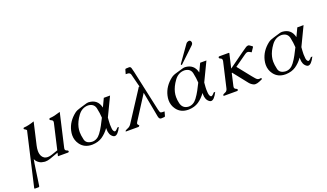

<svg xmlns="http://www.w3.org/2000/svg" viewBox="-88 -1359 3812 2239"><g transform="rotate(-20 1818.0 -239.5)"><path d="M510.3 -381.3Q511.7 -388.7 512.2 -394.5Q512.2 -413.6 492.7 -421.1Q473.1 -428.7 475.6 -440.9Q478 -450.7 487.8 -450.7Q512.2 -451.7 544.4 -458.5Q577.1 -465.8 618.2 -479L523.4 -67.4Q522 -60.1 521.5 -54.2Q521.5 -35.2 541.5 -28.3Q561.5 -21.5 559.1 -9.8Q556.6 0 546.9 0H421.9L431.2 -41L324.2 -2.9Q293.9 7.8 264.6 7.8Q257.3 7.8 250.5 6.8Q215.8 3.4 192.4 -11.2Q154.8 -35.2 145.5 -65.9Q139.2 -38.6 135.3 -10.3L97.2 252.4L96.7 253.4Q94.7 262.7 85 262.7H41.5Q34.2 262.7 34.2 256.3Q34.2 254.9 34.7 252.4L187 -409.2Q178.7 -420.9 166 -426.5Q153.3 -432.1 155.3 -440.9Q157.7 -450.7 167.5 -450.7Q193.8 -451.7 225.1 -459Q242.7 -462.9 259.5 -468Q276.4 -473.1 294.4 -479L230.5 -201.2Q222.7 -166.5 222.7 -138.2Q222.7 -98.1 238.3 -70.8Q261.2 -31.7 308.6 -31.7Q333 -31.7 362.8 -42L438 -67.9Z M971.2 -469.7Q1083.5 -464.4 1108.4 -354.5Q1120.6 -380.4 1132.8 -406Q1145 -431.6 1157.2 -457.5H1234.9L1123 -224.6Q1121.6 -210.4 1119.9 -182.1Q1118.2 -153.8 1118.2 -138.2Q1118.2 -115.7 1121.3 -88.1Q1124.5 -60.5 1139.2 -48.3Q1142.6 -45.4 1146 -45.4Q1160.6 -45.4 1187 -77.6L1206.1 -78.6Q1163.6 5.9 1126.5 5.9Q1114.7 5.9 1104.5 -2Q1062 -31.7 1062 -101.1Q1062 -108.9 1062.5 -117.2Q1022 -60.5 970.7 -25.9Q919.9 7.8 849.1 10.3H842.3Q748 10.3 698.2 -58.6Q661.6 -108.9 661.6 -171.4Q661.6 -198.7 668.5 -228.5Q693.4 -335.4 789.6 -409.7Q815.9 -429.2 857.2 -440.2Q898.4 -451.2 928.7 -461.4Q952.1 -469.7 971.2 -469.7ZM1057.1 -247.6Q1054.2 -305.2 1040.3 -368.4Q1026.4 -431.6 954.1 -437Q877 -437 827.4 -369.1Q777.8 -301.3 763.2 -236.8Q756.3 -207.5 756.3 -176.3Q756.3 -139.6 769.3 -83Q782.2 -26.4 857.4 -22.5Q918 -22.5 960.9 -80.1Q990.7 -120.1 1012.9 -162.1Q1035.2 -204.1 1057.1 -247.6Z M1745.6 -66.9 1769 -66.4 1754.4 -13.7Q1752.4 -5.9 1743.7 -4.9L1706.5 -2.9H1704.6Q1679.2 -2.9 1672.9 -40Q1666 -78.1 1662.1 -99.1L1614.3 -353.5L1425.8 -58.6Q1421.4 -51.8 1419.9 -45.9Q1418.9 -42 1419.4 -38.1Q1420.9 -26.9 1429.7 -21.5Q1436 -17.1 1435.1 -12.2Q1434.6 -10.3 1433.6 -8.8Q1427.7 0 1419.4 0H1267.6Q1262.7 0 1262.7 -2.9Q1262.7 -4.9 1265.1 -8.8Q1269 -15.1 1282.7 -20.3Q1296.4 -25.4 1310.1 -33.2Q1328.1 -43.5 1339.4 -61L1572.8 -419.9Q1581.5 -434.6 1583 -436.5Q1585.4 -439 1593.3 -439L1552.2 -601.1Q1544.9 -627.4 1514.6 -628.4L1491.2 -628.9L1506.3 -681.6L1506.8 -683.1Q1508.3 -688.5 1517.1 -689.9L1554.2 -691.4H1555.2Q1573.2 -691.4 1579.6 -671.9Q1585.4 -651.4 1592.8 -621.1L1703.6 -112.8Q1708.5 -92.8 1713.9 -79.8Q1719.2 -66.9 1745.6 -66.9Z M2148.4 -510.7Q2146.5 -509.3 2146 -508.8Q2137.2 -504.9 2134.8 -511.7Q2133.8 -515.1 2135.3 -519.5L2277.8 -720.2Q2284.7 -731 2294.9 -735.8Q2308.1 -742.2 2317.4 -742.2Q2334.5 -742.2 2341.3 -722.7Q2344.7 -712.4 2342.3 -703.1Q2339.8 -691.9 2329.6 -682.1ZM2252.9 -247.6Q2250 -304.7 2236.3 -368.2Q2222.7 -431.6 2149.9 -437Q2072.8 -437 2023.4 -369.1Q1974.1 -301.3 1959 -236.8Q1952.1 -208 1952.1 -176.8Q1952.1 -140.1 1961.4 -100.1Q1978.5 -26.4 2053.2 -22.5Q2113.8 -22.5 2156.7 -80.1Q2186.5 -120.1 2209 -162.1Q2231 -204.1 2252.9 -247.6ZM2167 -469.7Q2279.3 -464.4 2304.2 -354.5Q2316.4 -380.9 2328.6 -406.2Q2340.8 -431.6 2353 -457.5H2430.7L2318.8 -224.6Q2316.9 -210 2314.5 -169.9Q2313.5 -154.3 2313.5 -139.2Q2313.5 -116.2 2315.9 -95.2Q2319.8 -60.5 2335 -48.3Q2338.4 -45.4 2341.8 -45.4Q2356.4 -45.4 2382.8 -77.6L2401.9 -78.6Q2359.4 5.9 2322.3 5.9Q2310.5 5.9 2300.3 -2Q2257.8 -31.7 2257.8 -101.1Q2257.8 -108.9 2258.3 -117.2Q2217.8 -60.5 2166.5 -25.9Q2115.7 7.8 2044.9 10.3H2038.1Q1943.8 10.3 1894 -58.6Q1857.4 -108.9 1857.4 -171.4Q1857.4 -198.7 1864.3 -228.5Q1889.2 -335.4 1985.4 -409.7Q2011.2 -429.7 2052.7 -440.4Q2094.2 -451.2 2124.5 -461.4Q2147.9 -469.7 2167 -469.7Z M2624 -69.3Q2622.1 -61.5 2622.1 -55.7Q2622.1 -36.6 2641.1 -29.1Q2660.2 -21.5 2657.7 -9.8Q2655.3 0 2645 0H2484.4Q2476.6 0 2476.6 -6.3Q2476.6 -7.8 2477.1 -9.8Q2480 -21.5 2505.4 -30Q2530.8 -38.6 2538.1 -69.3L2610.4 -382.3Q2612.3 -389.6 2611.8 -396Q2611.8 -415 2592.8 -422.4Q2573.7 -429.7 2576.7 -441.9Q2579.1 -451.7 2588.9 -451.7H2704.1Q2712.4 -451.7 2710.9 -445.8L2669.9 -269.5L2859.4 -405.8Q2910.2 -442.4 2920.4 -447.8Q2935.1 -455.6 2946.3 -455.6Q2955.1 -455.6 2961.4 -451.2L2992.2 -429.7Q2995.6 -426.3 2996.1 -422.9Q2996.1 -420.4 2993.2 -416.5L2959 -366.2L2938.5 -378.4Q2925.8 -385.7 2912.1 -385.7Q2898.4 -385.7 2878.4 -370.6Q2814.9 -324.7 2733.4 -268.1L2861.8 -106.9Q2901.4 -56.6 2915 -50.3Q2924.3 -44.9 2936 -44.9Q2940.9 -44.9 2946.3 -45.9Q2950.2 -46.9 2953.6 -46.9Q2963.4 -46.9 2964.8 -40Q2965.3 -37.6 2964.8 -35.2Q2963.9 -30.8 2958 -28.3L2924.3 -13.7Q2896.5 -2.4 2875.5 -2.4Q2861.3 -2.4 2850.6 -7.8Q2822.8 -20.5 2802.7 -45.4L2663.1 -221.7L2658.2 -218.3Z M3372.6 -469.7Q3484.9 -464.4 3509.8 -354.5Q3522 -380.4 3534.2 -406Q3546.4 -431.6 3558.6 -457.5H3636.2L3524.4 -224.6Q3522.9 -210.4 3521.2 -182.1Q3519.5 -153.8 3519.5 -138.2Q3519.5 -115.7 3522.7 -88.1Q3525.9 -60.5 3540.5 -48.3Q3543.9 -45.4 3547.4 -45.4Q3562 -45.4 3588.4 -77.6L3607.4 -78.6Q3564.9 5.9 3527.8 5.9Q3516.1 5.9 3505.9 -2Q3463.4 -31.7 3463.4 -101.1Q3463.4 -108.9 3463.9 -117.2Q3423.3 -60.5 3372.1 -25.9Q3321.3 7.8 3250.5 10.3H3243.7Q3149.4 10.3 3099.6 -58.6Q3063 -108.9 3063 -171.4Q3063 -198.7 3069.8 -228.5Q3094.7 -335.4 3190.9 -409.7Q3217.3 -429.2 3258.5 -440.2Q3299.8 -451.2 3330.1 -461.4Q3353.5 -469.7 3372.6 -469.7ZM3458.5 -247.6Q3455.6 -305.2 3441.7 -368.4Q3427.7 -431.6 3355.5 -437Q3278.3 -437 3228.8 -369.1Q3179.2 -301.3 3164.6 -236.8Q3157.7 -207.5 3157.7 -176.3Q3157.7 -139.6 3170.7 -83Q3183.6 -26.4 3258.8 -22.5Q3319.3 -22.5 3362.3 -80.1Q3392.1 -120.1 3414.3 -162.1Q3436.5 -204.1 3458.5 -247.6Z"/></g></svg>

Font: Caudex
Style: Italic
Weight: 400
Italic angle: -13°
Version: Version 1.04